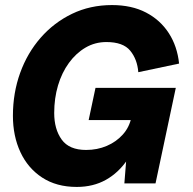

<svg xmlns="http://www.w3.org/2000/svg" viewBox="-20 -724 762 758"><path d="M283 14Q203 14 146.5 -23Q90 -60 60.5 -123.5Q31 -187 31 -267Q31 -357 59.5 -436Q88 -515 140.5 -575Q193 -635 264.5 -669.5Q336 -704 422 -704Q500 -704 556.5 -674.5Q613 -645 646.5 -593Q680 -541 687 -473L526 -439Q522 -490 494 -524Q466 -558 400 -558Q355 -558 317.5 -536Q280 -514 252 -475.5Q224 -437 209 -386.5Q194 -336 194 -278Q194 -214 223.5 -173Q253 -132 320 -132Q364 -132 401.5 -148Q439 -164 465 -193Q491 -222 499 -262L523 -377H674L594 0H471L488 -214L538 -216Q518 -145 483 -93.5Q448 -42 398 -14Q348 14 283 14ZM330 -250 357 -377H611L584 -250Z"/></svg>

Font: Radio Canada Big
Style: Bold Italic
Weight: 700
Italic angle: -12°
Designer: Étienne Aubert Bonn
Foundry: Coppers and Brasses
Version: Version 1.001